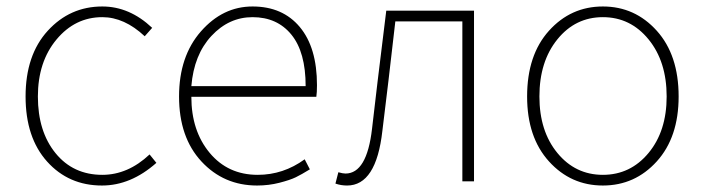

<svg xmlns="http://www.w3.org/2000/svg" viewBox="-20 -560 2175 593"><path d="M295 13Q192 13 125.5 -61Q59 -135 59 -262Q59 -390 127.5 -465Q196 -540 296 -540Q380 -540 450 -474L427 -448Q364 -507 296 -507Q212 -507 154.5 -438Q97 -369 97 -262Q97 -154 151.5 -87Q206 -20 296 -20Q375 -20 442 -83L463 -57Q384 13 295 13Z M774 13Q671 13 602 -61.5Q533 -136 533 -262Q533 -386 600.5 -463Q668 -540 760 -540Q853 -540 906 -476.5Q959 -413 959 -297Q959 -274 957 -261H571Q571 -156 627.5 -88Q684 -20 776 -20Q855 -20 921 -68L937 -37Q911 -21 893.5 -12.5Q876 -4 843 4.5Q810 13 774 13ZM571 -294H924Q924 -399 880 -453Q836 -507 760 -507Q687 -507 633 -449Q579 -391 571 -294Z M1052 13Q1033 13 1016 7L1025 -28Q1039 -24 1047 -24Q1113 -24 1129 -162Q1141 -269 1173 -527H1444V0H1408V-494H1201Q1179 -300 1161 -156Q1142 13 1052 13Z M1608 -262Q1608 -390 1675.5 -465Q1743 -540 1842 -540Q1941 -540 2008.5 -465Q2076 -390 2076 -262Q2076 -136 2008.5 -61.5Q1941 13 1842 13Q1743 13 1675.5 -61.5Q1608 -136 1608 -262ZM2039 -262Q2039 -370 1983 -438.5Q1927 -507 1842 -507Q1757 -507 1701.5 -438.5Q1646 -370 1646 -262Q1646 -155 1701.5 -87.5Q1757 -20 1842 -20Q1927 -20 1983 -87.5Q2039 -155 2039 -262Z"/></svg>

Font: Noto Sans Korean Thin
Style: Regular
Weight: 250
Designer: Ryoko NISHIZUKA  (kana & ideographs); Paul D. Hunt (Latin, Greek & Cyrillic); Wenlong ZHANG  (bopomofo); Sandoll Communi
Foundry: Adobe Systems Incorporated
Version: Version 1.0001;PS 1;hotconv 1.0.78;makeotf.lib2.5.61930